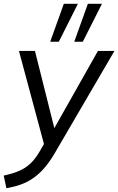

<svg xmlns="http://www.w3.org/2000/svg" viewBox="-45 -773 628 1020"><path d="M-11 227 -25.2 159.8Q23.8 149.3 57.6 134.4Q91.3 119.6 116.3 95.9Q141.4 72.3 163 36.1L197.5 -23.4L193.6 10.7L55.7 -502.3H140.7L251.6 -60.6H225.7L475.3 -502.3H562.9L245.2 41.8Q216.9 90 188.1 122.3Q159.3 154.6 128.5 175.3Q97.7 196 63.5 208Q29.2 220 -11 227ZM349.5 -551.3 421.8 -752.8H496.6L394.9 -551.3ZM221.7 -551.3 294 -752.8H368.8L267.5 -551.3Z"/></svg>

Font: Mulish ExtraLight
Style: Italic
Weight: 200
Italic angle: -9°
Designer: Vernon Adams
Foundry: Vernon Adams
Version: Version 3.603